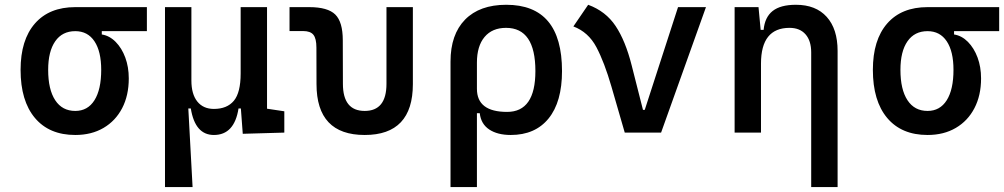

<svg xmlns="http://www.w3.org/2000/svg" viewBox="-20 -547 4142 792"><path d="M290.5 9.8Q183.1 9.8 124 -60.5Q64.9 -130.9 64.9 -258.8Q64.9 -382.3 124 -450Q183.1 -517.6 290.5 -517.6H585.9V-418.5H399.9V-404.8Q431.6 -399.9 457 -374.3Q482.4 -348.6 496.8 -309.6Q511.2 -270.5 511.2 -223.6Q511.2 -153.3 483.9 -100.8Q456.5 -48.3 407 -19.3Q357.4 9.8 290.5 9.8ZM290.5 -89.4Q341.8 -89.4 369.6 -133.5Q397.5 -177.7 397.5 -258.8Q397.5 -335 369.6 -376.7Q341.8 -418.5 290.5 -418.5Q236.8 -418.5 207.8 -376.7Q178.7 -335 178.7 -258.8Q178.7 -177.7 207.8 -133.5Q236.8 -89.4 290.5 -89.4Z M660.6 224.6V-517.6H769.5V-214.8Q769.5 -158.7 793.9 -128.2Q818.4 -97.7 862.3 -97.7Q916.5 -97.7 944.6 -131.3Q972.7 -165 972.7 -244.1V-517.6H1081.5V-98.6L1152.8 -87.9V0L981.4 4.9L973.6 -99.6H963.9Q946.8 9.8 862.3 9.8Q784.7 9.8 767.1 -99.6H756.8L774.4 224.6Z M1484.4 9.8Q1285.6 9.8 1285.6 -200.2L1285.2 -350.6Q1285.2 -388.2 1272.7 -403.6Q1260.3 -418.9 1230.5 -418.9H1174.3V-517.6H1255.4Q1332 -517.6 1363 -487.1Q1394 -456.5 1394 -380.9L1394.5 -201.2Q1394.5 -89.4 1484.4 -89.4Q1574.2 -89.4 1574.2 -201.2V-517.6H1683.1V-200.2Q1683.1 9.8 1484.4 9.8Z M1838.4 224.6V-293Q1838.4 -404.8 1898.4 -466.1Q1958.5 -527.3 2068.4 -527.3Q2298.3 -527.3 2298.3 -253.9Q2298.3 -126.5 2242.9 -58.3Q2187.5 9.8 2086.9 9.8Q2032.2 9.8 1998 -12.9Q1963.9 -35.6 1959 -80.1H1947.3V224.6ZM2067.4 -432.1Q2010.3 -432.1 1978.8 -394.5Q1947.3 -356.9 1947.3 -288.6V-180.7Q1947.3 -85.4 2071.8 -85.4Q2188.5 -85.4 2188.5 -253.9Q2188.5 -432.1 2067.4 -432.1Z M2557.1 0 2502 -190.4Q2473.1 -290 2440.2 -352.3Q2407.2 -414.6 2345.2 -438L2406.2 -527.3Q2479 -500.5 2519.5 -439.5Q2560.1 -378.4 2585.4 -278.3L2632.3 -93.8H2639.6L2776.9 -517.6H2892.1L2707 0Z M3010.3 0V-517.6H3108.9L3117.7 -423.8H3129.9Q3134.8 -476.1 3167.2 -501.7Q3199.7 -527.3 3263.2 -527.3Q3345.2 -527.3 3390.1 -477.5Q3435.1 -427.7 3435.1 -336.9V224.6H3326.2V-330.6Q3326.2 -378.9 3302.7 -405.5Q3279.3 -432.1 3236.8 -432.1Q3119.1 -432.1 3119.1 -284.7V0Z M3806.2 9.8Q3698.7 9.8 3639.6 -60.5Q3580.6 -130.9 3580.6 -258.8Q3580.6 -382.3 3639.6 -450Q3698.7 -517.6 3806.2 -517.6H4101.6V-418.5H3915.5V-404.8Q3947.3 -399.9 3972.7 -374.3Q3998 -348.6 4012.5 -309.6Q4026.9 -270.5 4026.9 -223.6Q4026.9 -153.3 3999.5 -100.8Q3972.2 -48.3 3922.6 -19.3Q3873 9.8 3806.2 9.8ZM3806.2 -89.4Q3857.4 -89.4 3885.3 -133.5Q3913.1 -177.7 3913.1 -258.8Q3913.1 -335 3885.3 -376.7Q3857.4 -418.5 3806.2 -418.5Q3752.4 -418.5 3723.4 -376.7Q3694.3 -335 3694.3 -258.8Q3694.3 -177.7 3723.4 -133.5Q3752.4 -89.4 3806.2 -89.4Z"/></svg>

Font: Caskaydia Cove Medium
Style: Regular
Weight: 500
Monospace: yes
Designer: Aaron Bell
Foundry: Saja Typeworks
Version: Version 4.300; ttfautohint (v1.8.3)